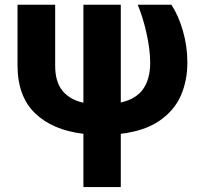

<svg xmlns="http://www.w3.org/2000/svg" viewBox="-20 -550 830 797"><path d="M209 -530.3V-277.3Q209 -210.4 239.3 -173.3Q269.5 -136.2 326.2 -123.5V-530.3H481.4V-124.5Q545.9 -139.2 574.7 -181.2Q603.5 -223.1 603.5 -290Q603 -344.7 588.6 -410.2Q574.2 -475.6 551.8 -530.3H691.4Q720.2 -487.3 739 -422.9Q757.8 -358.4 757.8 -290Q757.8 -215.3 730.7 -153.3Q703.6 -91.3 642.1 -48.8Q580.6 -6.3 481.4 5.4V226.6H326.2V5.4Q196.8 -10.3 124.8 -80.6Q52.7 -150.9 52.7 -279.3V-530.3Z"/></svg>

Font: Pretendard Std ExtraBold
Style: Regular
Weight: 800
Designer: Base glyphs from Inter by Rasmus Andersson; Hangeul glyphs from Noto Sans CJK(Source Han Sans) by Jang Soo-young and Kan
Foundry: Kil Hyung-jin
Version: Version 1.309